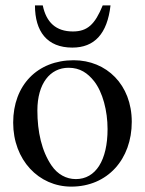

<svg xmlns="http://www.w3.org/2000/svg" viewBox="-20 -684 540 714"><path d="M380 -204C380 -88 336 -18 262 -18C226 -18 194 -36 172 -68C135 -122 119 -194 119 -273C119 -373 166 -432 235 -432C278 -432 306 -412 330 -382C362 -341 380 -272 380 -204ZM470 -231C470 -369 376 -460 254 -460C119 -460 29 -367 29 -228C29 -89 124 10 245 10C380 10 470 -92 470 -231ZM362 -664C333 -593 305 -567 251 -567C188 -567 152 -601 139 -664H110C110 -567 155 -507 249 -507C331 -507 379 -558 391 -664Z"/></svg>

Font: XITS Math
Style: Regular
Weight: 400
Designer: MicroPress Inc., with final additions and corrections provided by Coen Hoffman, Elsevier (retired)
Version: Version 1.302